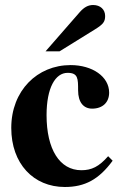

<svg xmlns="http://www.w3.org/2000/svg" viewBox="-20 -733 484 767"><path d="M412 -109C375 -67 346 -53 305 -53C218 -53 166 -137 166 -273C166 -382 201 -442 250 -442C292 -442 292 -419 292 -372C292 -324 314 -299 348 -299C390 -299 416 -324 416 -363C416 -427 349 -473 262 -473C129 -473 25 -371 25 -222C25 -79 114 14 239 14C319 14 375 -16 430 -91ZM162 -528H218L360 -616C392 -636 400 -646 400 -669C400 -695 381 -713 352 -713C332 -713 316 -704 299 -685Z"/></svg>

Font: XITS
Style: Bold
Weight: 700
Designer: MicroPress Inc., with final additions and corrections provided by Coen Hoffman, Elsevier (retired)
Version: Version 1.302